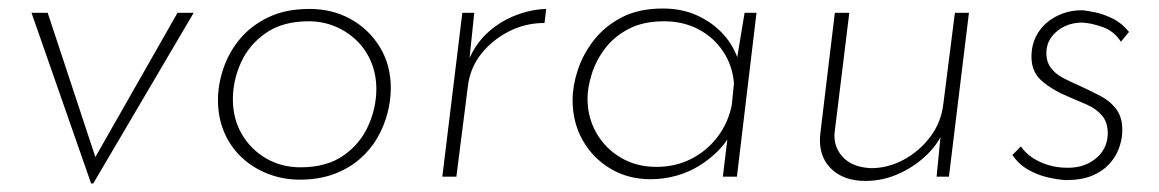

<svg xmlns="http://www.w3.org/2000/svg" viewBox="-20 -415 2722 451"><path d="M194 16 54 -385H92L211 -25H192L397 -385H435L199 16Z M684 7Q645 7 610 -6.5Q575 -20 548.5 -44.5Q522 -69 507 -103.5Q492 -138 492 -180Q492 -217 505 -255Q518 -293 544 -324Q570 -355 610.5 -374.5Q651 -394 707 -394Q761 -394 804 -370Q847 -346 872.5 -304Q898 -262 898 -208Q898 -179 890 -148.5Q882 -118 866 -90.5Q850 -63 824.5 -41Q799 -19 764 -6Q729 7 684 7ZM686 -22Q747 -22 786.5 -49.5Q826 -77 845 -119.5Q864 -162 864 -206Q864 -240 852 -269Q840 -298 818 -319.5Q796 -341 767 -353Q738 -365 705 -365Q644 -365 604.5 -337.5Q565 -310 546 -268Q527 -226 527 -182Q527 -136 548 -100Q569 -64 605 -43Q641 -22 686 -22Z M1094 -385 1083 -279Q1100 -316 1128.5 -341Q1157 -366 1192.5 -379.5Q1228 -393 1263 -394L1259 -361Q1214 -361 1175 -341Q1136 -321 1110 -288Q1084 -255 1079 -212L1052 0H1019L1066 -385Z M1508 6Q1456 6 1414.5 -18.5Q1373 -43 1349 -85Q1325 -127 1325 -180Q1325 -213 1337 -250Q1349 -287 1374.5 -320Q1400 -353 1440 -374Q1480 -395 1537 -395Q1582 -395 1618 -378.5Q1654 -362 1679 -334.5Q1704 -307 1715 -271L1708 -258L1729 -385H1757L1711 0H1678L1692 -117L1696 -100Q1685 -79 1666 -60Q1647 -41 1623 -26Q1599 -11 1569.5 -2.5Q1540 6 1508 6ZM1522 -23Q1566 -23 1603 -41.5Q1640 -60 1665.5 -93.5Q1691 -127 1699 -169L1704 -219Q1701 -260 1679 -293.5Q1657 -327 1621 -346Q1585 -365 1540 -365Q1490 -365 1455.5 -346.5Q1421 -328 1400 -299.5Q1379 -271 1369.5 -239.5Q1360 -208 1360 -184Q1360 -139 1381 -102.5Q1402 -66 1438.5 -44.5Q1475 -23 1522 -23Z M2013 10Q1960 10 1930.5 -20.5Q1901 -51 1907 -102L1941 -385H1975L1941 -108Q1936 -73 1958.5 -47.5Q1981 -22 2026 -20Q2066 -20 2103 -40Q2140 -60 2165.5 -94Q2191 -128 2196 -172L2223 -385H2256L2209 0H2180L2191 -112L2194 -103Q2181 -73 2152.5 -47Q2124 -21 2088 -5.5Q2052 10 2013 10Z M2484 8Q2464 7 2440.5 1.5Q2417 -4 2395 -16.5Q2373 -29 2358 -51L2378 -71Q2389 -55 2406 -44Q2423 -33 2443.5 -27Q2464 -21 2486 -21Q2525 -20 2552.5 -41.5Q2580 -63 2582 -98Q2583 -126 2569.5 -142.5Q2556 -159 2533.5 -169Q2511 -179 2487 -189Q2451 -204 2426 -226Q2401 -248 2403 -288Q2404 -310 2413 -328.5Q2422 -347 2438 -361Q2454 -375 2475.5 -383Q2497 -391 2522 -391Q2533 -390 2552.5 -386Q2572 -382 2593.5 -371.5Q2615 -361 2632 -340L2613 -317Q2597 -342 2570 -351.5Q2543 -361 2522 -362Q2500 -362 2481.5 -353.5Q2463 -345 2451 -329.5Q2439 -314 2438 -294Q2437 -272 2447.5 -257Q2458 -242 2476 -232.5Q2494 -223 2515 -214Q2541 -202 2565 -189.5Q2589 -177 2603.5 -156.5Q2618 -136 2616 -102Q2615 -84 2607.5 -64.5Q2600 -45 2584.5 -28.5Q2569 -12 2544.5 -2Q2520 8 2484 8Z"/></svg>

Font: Josefin Sans Thin ExtraLight
Style: Italic
Weight: 250
Italic angle: -7°
Version: Version 2.000